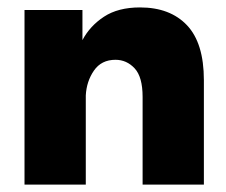

<svg xmlns="http://www.w3.org/2000/svg" viewBox="-20 -497 609 517"><path d="M364 -236Q364 -290 342.5 -313Q321 -336 291 -336Q253 -336 233 -307Q213 -278 211 -240V0H46V-470H202V-389Q222 -427 260 -452Q298 -477 357 -477Q438 -477 483.5 -429Q529 -381 529 -281V0H364V-236Z"/></svg>

Font: Tilda Sans Black
Style: Regular
Weight: 900
Designer: ParaType Ltd
Foundry: ParaType Ltd
Version: Version 1.009